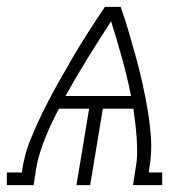

<svg xmlns="http://www.w3.org/2000/svg" viewBox="-49 -540 569 560"><path d="M-29 0V-37H15L17 -52Q24 -94 40.5 -134.5Q57 -175 76.5 -214.5Q96 -254 117.5 -292.5Q139 -331 161.5 -369.5Q184 -408 208 -445.5Q232 -483 257 -520H303Q316 -483 327 -445.5Q338 -408 348.5 -369.5Q359 -331 367.5 -292.5Q376 -254 382.5 -214.5Q389 -175 391.5 -134.5Q394 -94 387 -52L385 -37H424V0H339L347 -52Q351 -74 351 -96Q351 -118 349.5 -139Q348 -160 345.5 -181.5Q343 -203 340 -223H251L214 0H174L211 -223H123Q112 -203 102 -181.5Q92 -160 83.5 -139Q75 -118 68 -96Q61 -74 57 -52L49 0ZM333 -260V-261Q322 -316 307 -370Q292 -424 275 -478Q240 -424 206.5 -370Q173 -316 142 -260Z"/></svg>

Font: Iosevka Curly Slab Extralight
Style: Italic
Weight: 200
Italic angle: -9°
Monospace: yes
Designer: Belleve Invis
Foundry: Belleve Invis
Version: Version 22.1.2; ttfautohint (v1.8.4)